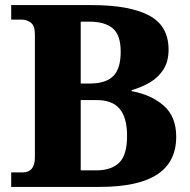

<svg xmlns="http://www.w3.org/2000/svg" viewBox="-20 -734 747 754"><path d="M24 0V-57H69Q117 -57 117 -116V-599Q117 -634 100.5 -645.5Q84 -657 66 -657H24V-714H341Q488 -714 565 -673.5Q642 -633 642 -539Q642 -493 622 -461.5Q602 -430 569 -410.5Q536 -391 497 -380V-376Q574 -362 623 -319Q672 -276 672 -197Q672 -98 597.5 -49Q523 0 371 0ZM333 -406Q395 -406 424.5 -435Q454 -464 454 -531Q454 -597 422.5 -623Q391 -649 331 -649H297V-406ZM358 -65Q417 -65 448 -95Q479 -125 479 -200Q479 -272 450 -306.5Q421 -341 360 -341H297V-65Z"/></svg>

Font: Noto Serif Telugu ExtraBold
Style: Regular
Weight: 800
Designer: Jelle Bosma - Monotype Design Team
Foundry: Monotype Imaging Inc.
Version: Version 2.005; ttfautohint (v1.8.4.7-5d5b)